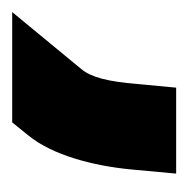

<svg xmlns="http://www.w3.org/2000/svg" viewBox="-118 -154 309 315"><g transform="rotate(90 36.5 3.5)"><path d="M16.8 -67 22.8 -131H163.8L156.8 -55C150.8 5 133.8 72 100.8 112L79.8 138H-101.2L-7.2 24C5.8 8 12.8 -19 16.8 -67Z"/></g></svg>

Font: Nordica Plus
Style: NordicaClassicRgExt
Weight: 500
Version: Version 1.01